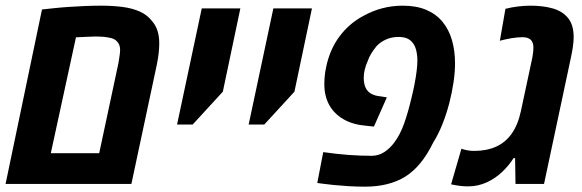

<svg xmlns="http://www.w3.org/2000/svg" viewBox="-22 -661 2092 690"><path d="M-2 0 128.9 -627Q147.5 -628.9 172.4 -631.6Q197.3 -634.3 225.6 -636.2Q253.9 -638.2 283.4 -639.4Q313 -640.6 341.3 -640.6Q382.8 -640.6 418.7 -636Q454.6 -631.3 481.7 -618.9Q508.8 -606.4 525.4 -584Q538.1 -569.3 544.2 -549.6Q550.3 -529.8 550.3 -505.9Q550.3 -489.7 548.3 -470.7Q546.4 -451.7 541.5 -428.2L450.2 0ZM160.6 -110.4H334.5L403.8 -435.1Q404.8 -441.9 406.2 -450.7Q407.7 -459.5 408.7 -467.8Q409.7 -476.1 409.7 -481.4Q409.7 -491.2 406.7 -499.3Q403.8 -507.3 397.9 -512.7Q390.6 -520.5 378.2 -523.9Q365.7 -527.3 350.8 -528.6Q335.9 -529.8 320.3 -529.8Q304.2 -529.3 287.8 -528.6Q271.5 -527.8 251 -526.9Z M614.3 -213.4 703.1 -630.9H841.8L778.8 -331.5L670.4 -213.4Z M871.6 -213.4 960.4 -630.9H1099.1L1036.1 -331.5L927.7 -213.4Z M1289.6 9.8Q1260.7 9.8 1231.4 8.1Q1202.1 6.3 1178 3.9Q1153.8 1.5 1140.1 -0.5L1118.2 -3.4L1139.6 -114.3Q1188 -107.4 1230.5 -104.2Q1272.9 -101.1 1314 -101.1Q1338.9 -101.1 1359.4 -114.7Q1379.9 -128.4 1395 -148.9Q1416 -176.8 1430.4 -217.3Q1444.8 -257.8 1457 -310.1Q1463.4 -335.9 1468 -360.1Q1472.7 -384.3 1475.3 -405.8Q1478 -427.2 1478 -443.8Q1478 -465.8 1472.4 -485.1Q1466.8 -504.4 1452.1 -516.4Q1437.5 -528.3 1410.6 -528.3Q1386.2 -528.3 1365.7 -519.3Q1345.2 -510.3 1331.1 -495.1Q1320.8 -482.4 1312.3 -468.8Q1303.7 -455.1 1298.8 -439.9Q1292.5 -426.3 1288.8 -410.9Q1285.2 -395.5 1285.2 -381.3Q1285.2 -361.3 1291.3 -347.2Q1297.4 -333 1311 -324.7Q1324.7 -316.4 1347.2 -314.5L1368.2 -311L1321.8 -206.1L1294.4 -209Q1246.6 -212.9 1212.9 -232.2Q1179.2 -251.5 1161.4 -283.4Q1143.6 -315.4 1143.6 -357.9Q1143.6 -370.6 1144.8 -385.5Q1146 -400.4 1150.4 -421.4Q1163.6 -483.9 1198.2 -530.3Q1232.9 -576.7 1283.2 -603.5Q1349.6 -640.6 1425.3 -640.6Q1474.6 -640.6 1510 -625.5Q1545.4 -610.4 1568.4 -582.5Q1591.3 -554.7 1602.3 -516.6Q1613.3 -478.5 1613.3 -432.6Q1613.3 -402.3 1607.9 -365.5Q1602.5 -328.6 1592.5 -290Q1582.5 -251.5 1567.9 -214.6Q1553.2 -177.7 1534.2 -147.5Q1492.7 -62.5 1434.6 -26.4Q1376.5 9.8 1289.6 9.8Z M1659.2 8.8Q1645 8.8 1629.9 6.8Q1614.7 4.9 1599.1 1.5L1636.2 -126.5Q1646 -123 1657.5 -120.8Q1668.9 -118.7 1682.1 -118.7Q1726.6 -118.7 1760.5 -133.8Q1794.4 -148.9 1816.9 -180.7Q1839.4 -212.4 1850.1 -262.2L1891.1 -454.1Q1893.1 -464.8 1894 -473.6Q1895 -482.4 1895 -489.3Q1895 -508.8 1885.3 -518.1Q1875.5 -527.3 1856 -527.3Q1837.9 -527.3 1817.4 -523.9Q1796.9 -520.5 1774.4 -514.6L1794.4 -629.4Q1817.9 -635.3 1840.8 -637.9Q1863.8 -640.6 1884.3 -640.6Q1930.7 -640.6 1965.6 -630.4Q2000.5 -620.1 2020 -595.5Q2039.6 -570.8 2039.6 -527.8Q2039.6 -512.7 2036.9 -493.7Q2034.2 -474.6 2029.3 -452.1L1933.1 0H1830.6L1829.1 -92.8H1823.7Q1807.1 -66.4 1782.7 -43.2Q1758.3 -20 1727.1 -5.6Q1695.8 8.8 1659.2 8.8Z"/></svg>

Font: Open Sans SemiCondensed
Style: Bold Italic
Weight: 700
Width: 4
Italic angle: -12°
Designer: Monotype Design Team
Foundry: Monotype Imaging Inc.
Version: Version 3.003